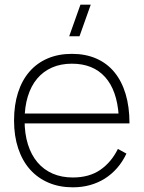

<svg xmlns="http://www.w3.org/2000/svg" viewBox="-20 -785 613 820"><path d="M319.5 -630H275.5L323.5 -765H367.5ZM291 -27Q243 -27 205 -43.5Q167 -60 140.2 -91.5Q113.5 -123 99.2 -168.5Q85 -214 85 -271.5Q85 -328.5 98.8 -373.2Q112.5 -418 138.5 -449Q164.5 -480 202 -496.5Q239.5 -513 287 -513Q377.5 -513 428.8 -456Q480 -399 487 -290.5V-258H533Q533 -328.5 516.5 -383.5Q500 -438.5 468.5 -476.8Q437 -515 391.2 -535Q345.5 -555 287 -555Q229.5 -555 183.8 -535.5Q138 -516 106 -479.2Q74 -442.5 57 -389.5Q40 -336.5 40 -270Q40 -204 57.8 -151Q75.5 -98 108.2 -61.2Q141 -24.5 187.2 -4.8Q233.5 15 291 15Q330 15 364.2 5.5Q398.5 -4 427.5 -22.2Q456.5 -40.5 480 -67.2Q503.5 -94 520 -129L483.5 -149Q455.5 -92 408.2 -59.5Q361 -27 291 -27ZM519 -300H78.5L77.5 -258H533Z"/></svg>

Font: Vela Sans GX ExtLt
Style: Regular
Weight: 200
Designer: Principal design: Mikhail Sharanda - project Manrope.
Design modification: Ravid Balaliev
Foundry: Mikhail Sharanda
Version: Version 1.001